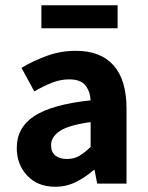

<svg xmlns="http://www.w3.org/2000/svg" viewBox="-20 -701 564 733"><path d="M191 12Q124 12 84 -30.5Q44 -73 44 -136Q44 -214 111 -258Q178 -302 326 -318Q324 -352 306 -375Q288 -398 244 -398Q211 -398 178 -385Q145 -372 111 -352L62 -442Q107 -469 159.5 -488Q212 -507 270 -507Q364 -507 413.5 -451.5Q463 -396 463 -286V0H351L341 -52H338Q306 -24 269.5 -6Q233 12 191 12ZM236 -94Q263 -94 283.5 -106.5Q304 -119 326 -140V-235Q241 -223 208 -200.5Q175 -178 175 -147Q175 -120 191.5 -107Q208 -94 236 -94ZM138 -593V-681H429V-593Z"/></svg>

Font: Assistant
Style: Bold
Weight: 700
Designer: Hebrew By Ben Nathan, Latin by Paul Hunt
Version: Version 3.000